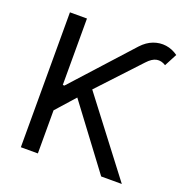

<svg xmlns="http://www.w3.org/2000/svg" viewBox="-131 -854 934 973"><g transform="rotate(20 336.0 -368.0)"><path d="M85.4 0V-727.5H177.2V-369.1H186L471.2 -683.6Q500 -714.8 533.7 -727.3Q567.4 -739.7 601.6 -734.9Q635.7 -730 665.5 -708.5L629.9 -640.6Q605.5 -656.2 581.1 -651.9Q556.6 -647.5 530.3 -618.7L325.2 -398.9L629.9 0H518.6L268.1 -334.5L177.2 -232.4V0Z"/></g></svg>

Font: Inter 17pt
Style: Regular
Weight: 400
Version: Version 4.001;git-66647c0bb